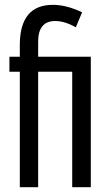

<svg xmlns="http://www.w3.org/2000/svg" viewBox="-20 -775 459 795"><path d="M62 0V-478H19V-540H62V-588Q62 -755 199 -755Q255 -755 320 -724L294 -662Q273 -674 251 -681Q229 -688 209 -688Q138 -688 138 -603V-540H356V0H279V-478H138V0Z"/></svg>

Font: Pathway Gothic One
Style: Regular
Weight: 400
Version: Version 1.003; ttfautohint (v1.8.4.7-5d5b);gftools[0.9.26]